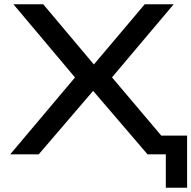

<svg xmlns="http://www.w3.org/2000/svg" viewBox="-20 -725 899 902"><path d="M759 157V0H701V-88H859V157ZM28 0 350 -382 351 -339 43 -705H183L422 -421H420L660 -705H796L488 -340V-383L812 0H673L415 -301H420L162 0Z"/></svg>

Font: Nunito Sans 7pt Expanded Medium
Style: Regular
Weight: 500
Width: 7
Designer: Vernon Adams
Foundry: Vernon Adams
Version: Version 3.101;gftools[0.9.27]